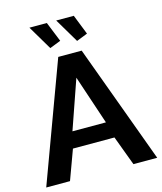

<svg xmlns="http://www.w3.org/2000/svg" viewBox="-132 -1012 935 1108"><g transform="rotate(-15 336.0 -458.0)"><path d="M267 -710H407L668 0H526L460 -177H212L147 0H5ZM435 -274 337 -567 235 -274ZM310 -916H415L462 -797L396 -771ZM150 -916H254L302 -797L236 -771Z"/></g></svg>

Font: Raleway
Style: Bold
Weight: 700
Designer: Matt McInerney, Pablo Impallari, Rodrigo Fuenzalida
Foundry: Matt McInerney, Pablo Impallari, Rodrigo Fuenzalida
Version: Version 4.026